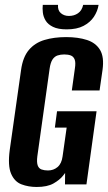

<svg xmlns="http://www.w3.org/2000/svg" viewBox="-20 -749 439 780"><path d="M128.9 10.6Q95.6 10.6 67.3 -0.1Q39 -10.8 25 -43.5Q11 -76.3 19.7 -140.8L65.6 -464.9Q72.9 -517.5 97.5 -546.3Q122 -575.2 160.8 -586.7Q199.6 -598.3 248.5 -598.3Q297.4 -598.3 333.3 -586.6Q369.3 -574.9 386.6 -546Q403.8 -517.1 396.5 -464.9L384.5 -381.6H271.8L284.2 -470.8Q288.1 -495.2 283.3 -507.4Q278.4 -519.6 267.5 -523.7Q256.7 -527.8 241.1 -527.8Q226.2 -527.8 213.8 -523.7Q201.5 -519.6 193.4 -507.4Q185.3 -495.2 181.7 -470.8L131.6 -113.5Q128.7 -89.8 133.1 -77.2Q137.5 -64.6 148.8 -60.5Q160.2 -56.5 174.8 -56.5Q197.5 -56.5 213.9 -70.4Q230.3 -84.4 234.2 -113.5L250.8 -230.6H202.9L211.7 -297H372.3L331.2 0H244L244.5 -46.3Q242.2 -43.4 240 -40.4Q237.8 -37.4 235.9 -35.1Q222.7 -18.2 197.4 -3.8Q172 10.6 128.9 10.6ZM250.9 -629.7Q216 -629.7 195.4 -639.8Q174.8 -649.8 165.4 -665.4Q156 -681 154.1 -698Q152.1 -715.1 153.8 -729.1H215.7Q214 -706.7 227.3 -695.5Q240.5 -684.2 260 -684.2Q280.9 -684.2 296.7 -695Q312.6 -705.7 317.9 -729.1H380.5Q376.5 -703.6 361.5 -680.8Q346.4 -658.1 319.4 -643.9Q292.5 -629.7 250.9 -629.7Z"/></svg>

Font: Alumni Sans Thin
Style: Italic
Weight: 100
Italic angle: -8°
Designer: Robert E. Leuschke
Foundry: Robert E. Leuschke
Version: Version 1.016